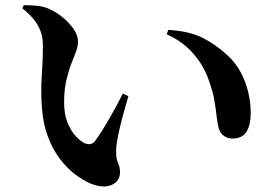

<svg xmlns="http://www.w3.org/2000/svg" viewBox="-20 -716 1040 725"><path d="M142.1 -543.5Q142.1 -572.7 133.8 -596.4Q125.6 -620.1 108.4 -641.7Q91.1 -663.4 64.5 -684.5L69.7 -696.4Q89.6 -696.8 115.9 -694.6Q142.3 -692.5 164.2 -683.1Q189.4 -672.4 214.9 -652Q240.3 -631.5 257.5 -607.1Q274.6 -582.8 274.6 -559.2Q274.6 -541 266.6 -520.1Q258.6 -499.2 248.3 -472.8Q238.1 -446.3 230.1 -411.2Q222.1 -376.1 222.1 -328.7Q222.1 -285.4 234.8 -253.6Q247.6 -221.7 265.9 -202Q284.2 -182.3 299.9 -175.1Q310.9 -170.6 321.1 -172.1Q331.3 -173.6 339.5 -184.3Q364.7 -219.3 391.5 -265.8Q418.3 -312.3 443.8 -362.4L464.8 -353.1Q453.5 -315.1 443.1 -276.1Q432.6 -237 426.2 -205.3Q419.8 -173.7 418.7 -155.7Q417.8 -125.8 421.6 -112.4Q425.5 -98.9 429.3 -90.5Q433.2 -82 433.2 -65.7Q433.2 -31.8 401.8 -17.8Q370.4 -3.9 322.8 -22.6Q292.3 -35.6 261.8 -59.1Q231.3 -82.6 205 -117.7Q178.6 -152.8 160.8 -200.3Q142.9 -247.7 138.5 -307.7Q133.4 -367 137.7 -429.5Q142.1 -491.9 142.1 -543.5ZM610 -586.3 614.9 -603.1Q693.8 -598.8 744.2 -573.6Q794.6 -548.5 838.5 -507.5Q869.4 -479.7 888.8 -443.3Q908.2 -406.9 917.4 -367.6Q926.7 -328.3 926.7 -289.7Q926.7 -242.9 910.2 -217.8Q893.7 -192.8 857.4 -192.8Q841.5 -192.8 827 -201.8Q812.5 -210.8 806.1 -231.1Q800.4 -252.4 797.7 -278.7Q795 -305 789.3 -338Q783.6 -371.1 768.4 -412.9Q749.6 -468.2 709.7 -513.8Q669.9 -559.4 610 -586.3Z"/></svg>

Font: Noto Serif JP
Style: Regular
Weight: 200
Designer: Ryoko NISHIZUKA 西塚涼子 (kana & ideographs); Frank Grießhammer (Latin, Greek & Cyrillic); Wenlong ZHANG 张文龙 (bopomofo); San
Foundry: Adobe
Version: Version 2.001;hotconv 1.1.0;makeotfexe 2.6.0